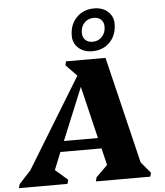

<svg xmlns="http://www.w3.org/2000/svg" viewBox="-119 -1029 930 1084"><g transform="rotate(-5 346.5 -487.0)"><path d="M-56 0 -50 -22 17 -95 328 -604 266 -668 271 -690H495L641 -85L694 -22L689 0H380L386 -23L451 -87L428 -183H195L155 -84L225 -23L219 0ZM220 -243H413L342 -539ZM424 -734Q377 -734 346.5 -761Q316 -788 316 -831Q316 -894 355 -934Q394 -974 455 -974Q502 -974 532.5 -947Q563 -920 563 -877Q563 -814 524.5 -774Q486 -734 424 -734ZM431 -787Q463 -787 484 -809.5Q505 -832 505 -866Q505 -892 489.5 -906.5Q474 -921 448 -921Q416 -921 395 -899Q374 -877 374 -842Q374 -817 389.5 -802Q405 -787 431 -787Z"/></g></svg>

Font: Platypi ExtraBold
Style: Italic
Weight: 800
Italic angle: -13°
Designer: David Sargent
Foundry: Bolt Cutter Type
Version: Version 1.200; ttfautohint (v1.8.4.7-5d5b)